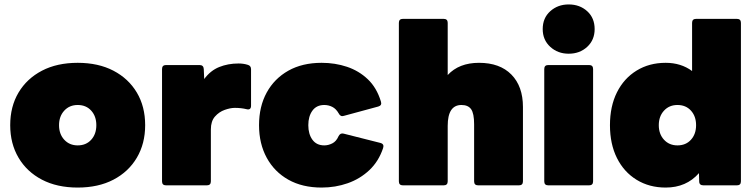

<svg xmlns="http://www.w3.org/2000/svg" viewBox="-20 -835 3408 865"><path d="M330 10Q237 10 169 -25.5Q101 -61 63.5 -124.5Q26 -188 26 -271Q26 -355 63.5 -418Q101 -481 169 -516.5Q237 -552 330 -552Q423 -552 491 -516.5Q559 -481 596.5 -418Q634 -355 634 -271Q634 -188 596.5 -124.5Q559 -61 491 -25.5Q423 10 330 10ZM330 -180Q368 -180 391 -205.5Q414 -231 414 -271Q414 -311 391 -336.5Q368 -362 330 -362Q293 -362 269.5 -336.5Q246 -311 246 -271Q246 -231 269.5 -205.5Q293 -180 330 -180Z M728 0Q710 0 710 -18V-524Q710 -542 728 -542H879Q897 -542 898 -524L900 -479Q928 -517 967.5 -533Q1007 -549 1055 -549Q1077 -549 1096 -543Q1111 -539 1111 -523V-359Q1111 -338 1091 -343Q1067 -349 1038 -349Q1018 -349 992.5 -340Q967 -331 948.5 -310Q930 -289 930 -252V-18Q930 0 912 0Z M1429 10Q1342 10 1279 -25.5Q1216 -61 1181.5 -124.5Q1147 -188 1147 -271Q1147 -355 1181.5 -418Q1216 -481 1279 -516.5Q1342 -552 1429 -552Q1490 -552 1543.5 -534Q1597 -516 1637 -478Q1677 -440 1696 -378Q1702 -360 1684 -355L1529 -313Q1514 -308 1506 -324Q1494 -345 1477 -353.5Q1460 -362 1441 -362Q1406 -362 1387.5 -336.5Q1369 -311 1369 -271Q1369 -231 1387.5 -205.5Q1406 -180 1441 -180Q1459 -180 1477 -189Q1495 -198 1505 -221Q1513 -237 1528 -233L1694 -191Q1712 -186 1706 -168Q1686 -108 1644 -68.5Q1602 -29 1546.5 -9.5Q1491 10 1429 10Z M1795 0Q1777 0 1777 -18V-732Q1777 -750 1795 -750H1979Q1997 -750 1997 -732V-497Q2048 -552 2138 -552Q2232 -552 2284 -499Q2336 -446 2336 -353V-18Q2336 0 2318 0H2134Q2116 0 2116 -18V-275Q2116 -324 2102.5 -343Q2089 -362 2059 -362Q1997 -362 1997 -268V-18Q1997 0 1979 0Z M2542 -593Q2493 -593 2459 -624Q2425 -655 2425 -704Q2425 -754 2459 -784.5Q2493 -815 2542 -815Q2592 -815 2625.5 -784.5Q2659 -754 2659 -704Q2659 -655 2625.5 -624Q2592 -593 2542 -593ZM2450 0Q2432 0 2432 -18V-524Q2432 -542 2450 -542H2634Q2652 -542 2652 -524V-18Q2652 0 2634 0Z M2979 10Q2905 10 2848 -25Q2791 -60 2759.5 -123Q2728 -186 2728 -271Q2728 -356 2759.5 -419Q2791 -482 2848 -517Q2905 -552 2979 -552Q3048 -552 3098 -515V-732Q3098 -750 3116 -750H3300Q3318 -750 3318 -732V-18Q3318 0 3300 0H3149Q3130 0 3130 -18L3129 -55Q3072 10 2979 10ZM3032 -180Q3070 -180 3093 -205.5Q3116 -231 3116 -271Q3116 -311 3093 -336.5Q3070 -362 3032 -362Q2995 -362 2971.5 -336.5Q2948 -311 2948 -271Q2948 -231 2971.5 -205.5Q2995 -180 3032 -180Z"/></svg>

Font: LINE Seed Sans Heavy
Style: Regular
Weight: 900
Designer: LINE VX Design & Dalton Maag Ltd & Sandoll Inc
Foundry: Dalton Maag Ltd
Version: Version 1.003